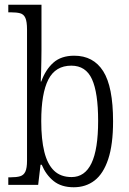

<svg xmlns="http://www.w3.org/2000/svg" viewBox="-20 -780 546 810"><path d="M291 10Q239 10 206.5 -16Q174 -42 156 -85H151L141 0H15V-32H25Q50 -32 65 -36.5Q80 -41 87 -56Q94 -71 94 -102V-655Q94 -689 87 -704.5Q80 -720 65 -724Q50 -728 26 -728H15V-760H155V-569Q155 -551 154.5 -526.5Q154 -502 153.5 -478Q153 -454 152 -436H154Q172 -486 205 -515.5Q238 -545 293 -545Q374 -545 415.5 -479.5Q457 -414 457 -268Q457 -170 436.5 -108.5Q416 -47 379 -18.5Q342 10 291 10ZM282 -33Q338 -33 366 -91.5Q394 -150 394 -270Q394 -389 368 -446Q342 -503 281 -503Q214 -503 184 -444.5Q154 -386 154 -269Q154 -192 167 -139.5Q180 -87 208 -60Q236 -33 282 -33Z"/></svg>

Font: Noto Serif Ethiopic Condensed Light
Style: Regular
Weight: 300
Width: 3
Designer: Monotype Design Team
Foundry: Monotype Imaging Inc.
Version: Version 2.102